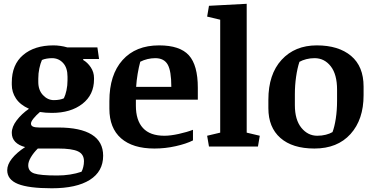

<svg xmlns="http://www.w3.org/2000/svg" viewBox="-20 -783 1994 1026"><path d="M425.8 -467.8 423.8 -462.9Q447.8 -449.2 465.1 -423.3Q482.4 -397.5 482.4 -366.2V-358.9Q482.4 -276.4 420.2 -228Q357.9 -179.7 257.8 -179.7Q240.2 -179.7 224.1 -180.9Q208 -182.1 193.4 -184.6Q171.9 -166 158.7 -149.4Q145.5 -132.8 145.5 -122.6Q145.5 -110.8 157 -106.2Q168.5 -101.6 189.9 -101.6H291Q409.7 -101.6 470.5 -63.7Q531.2 -25.9 531.2 49.3Q531.2 133.3 460 178.2Q388.7 223.1 256.8 223.1Q133.3 223.1 75.9 200Q18.6 176.8 18.6 126.5Q18.6 96.2 43.7 64.5Q68.8 32.7 114.3 2.9Q80.1 -5.9 61.5 -25.1Q43 -44.4 43 -73.2Q43 -105.5 69.1 -139.9Q95.2 -174.3 134.8 -201.7Q87.4 -223.1 65.2 -256.8Q43 -290.5 43 -330.6V-342.3Q43 -437.5 103.5 -489Q164.1 -540.5 265.6 -540.5Q283.2 -540.5 302.2 -537.8Q321.3 -535.2 339.4 -529.8H500.5L509.3 -467.8ZM182.1 10.7Q159.7 32.7 145.3 56.9Q130.9 81.1 130.9 100.1Q130.9 132.8 162.8 143.8Q194.8 154.8 286.1 154.8Q320.8 154.8 354 149.7Q387.2 144.5 415.5 134.8Q421.4 124.5 425 109.1Q428.7 93.8 428.7 78.6Q428.7 40.5 396.2 25.6Q363.8 10.7 290.5 10.7H183.1ZM340.8 -373Q340.8 -420.9 317.1 -446.5Q293.5 -472.2 257.8 -472.2Q243.7 -472.2 229.2 -469.7Q214.8 -467.3 204.1 -462.4Q195.8 -443.8 190.2 -417.5Q184.6 -391.1 184.6 -363.3V-344.7Q184.6 -301.3 209.7 -274.7Q234.9 -248 267.6 -248Q284.7 -248 298.6 -250.7Q312.5 -253.4 321.3 -257.8Q329.6 -274.4 335.2 -300Q340.8 -325.7 340.8 -354.5Z M706.1 -250.5V-218.3Q706.1 -140.1 743.9 -98.9Q781.7 -57.6 858.4 -57.6Q891.6 -57.6 935.5 -67.4Q979.5 -77.1 1011.2 -89.4V-32.7Q975.6 -14.6 919.4 -2Q863.3 10.7 805.2 10.7Q689.5 10.7 627 -43.9Q564.5 -98.6 564.5 -202.1V-242.7Q564.5 -383.3 634.8 -461.9Q705.1 -540.5 830.1 -540.5Q941.4 -540.5 989.3 -487.5Q1037.1 -434.6 1037.1 -314V-250.5ZM729.5 -453.1Q721.7 -424.8 715.6 -388.7Q709.5 -352.5 707.5 -318.8H895.5Q895.5 -404.3 876 -438.2Q856.4 -472.2 809.6 -472.2Q789.1 -472.2 768.3 -467.3Q747.6 -462.4 729.5 -453.1Z M1156.7 -677.7 1086.9 -694.3 1096.7 -752 1298.3 -762.7V-74.2L1368.2 -57.6L1358.4 0H1096.7L1086.9 -57.6L1156.7 -74.2Z M1660.2 10.7Q1542.5 10.7 1478.3 -45.9Q1414.1 -102.5 1414.1 -204.6V-250Q1414.1 -386.2 1484.9 -463.4Q1555.7 -540.5 1672.9 -540.5Q1789.1 -540.5 1856 -484.4Q1922.9 -428.2 1922.9 -320.3V-274.4Q1922.9 -144 1853 -66.7Q1783.2 10.7 1660.2 10.7ZM1781.2 -303.7Q1781.2 -385.7 1747.3 -429Q1713.4 -472.2 1661.1 -472.2Q1637.7 -472.2 1616.7 -466.8Q1595.7 -461.4 1580.1 -452.6Q1568.8 -418.5 1562.3 -373Q1555.7 -327.6 1555.7 -279.3V-221.2Q1555.7 -143.1 1590.3 -100.3Q1625 -57.6 1675.3 -57.6Q1699.7 -57.6 1720.9 -63Q1742.2 -68.4 1756.8 -77.1Q1767.6 -105 1774.4 -149.2Q1781.2 -193.4 1781.2 -245.6Z"/></svg>

Font: Noticia Text
Style: Bold
Weight: 700
Designer: JM Sole
Foundry: JM Sole
Version: Version 1.003